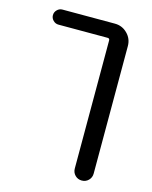

<svg xmlns="http://www.w3.org/2000/svg" viewBox="-112 -621 704 891"><g transform="rotate(15 239.5 -175.5)"><path d="M328.1 -546.9Q363.3 -546.9 388.2 -522Q413.1 -497.1 413.1 -461.9V150.4Q413.1 169.9 399.9 183.1Q386.7 196.3 367.7 196.3Q348.6 196.3 335.4 183.1Q322.3 169.9 322.3 150.4V-464.8Q322.3 -474.6 312.5 -474.6H76.2Q61.5 -474.6 50.8 -485.4Q40 -496.1 40 -510.7Q40 -525.4 50.8 -536.1Q61.5 -546.9 76.2 -546.9Z"/></g></svg>

Font: Gen Jyuu GothicX Regular
Style: Regular
Weight: 400
Designer: [Source Han Sans]
Ryoko NISHIZUKA  (kana & ideographs); Paul D. Hunt (Latin, Greek & Cyrillic); Wenlong ZHANG  (bopomofo
Version: Version 1.002.20150607